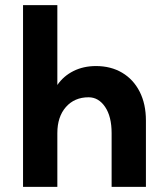

<svg xmlns="http://www.w3.org/2000/svg" viewBox="-20 -730 640 750"><path d="M204 -710V-398Q228 -433 267 -452.5Q306 -472 355 -472Q413 -472 457 -446Q501 -420 525.5 -372Q550 -324 550 -259V0H416V-210Q416 -275 390.5 -312.5Q365 -350 326 -350Q271 -350 237.5 -312Q204 -274 204 -210V0H70V-710Z"/></svg>

Font: Geist Mono ExtraBold
Style: Regular
Weight: 800
Monospace: yes
Designer: Basement.studio, Andrés Briganti, Mateo Zaragoza
Foundry: Basement.studio, Vercel, Andrés Briganti, Guido Ferreyra, Mateo Zaragoza
Version: Version 1.500; ttfautohint (v1.8.4.7-5d5b)